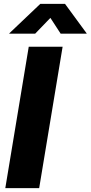

<svg xmlns="http://www.w3.org/2000/svg" viewBox="-20 -968 466 988"><path d="M302.2 -727.5 181.6 0H7.3L127.9 -727.5ZM161.1 -794.9H27.8V-796.4L187.5 -948.2H314.5L425.8 -796.4V-794.9H292L239.3 -876Z"/></svg>

Font: Inter 24pt ExtraBold
Style: Italic
Weight: 800
Italic angle: -9.3988°
Designer: Rasmus Andersson
Foundry: rsms
Version: Version 4.001;git-66647c0bb